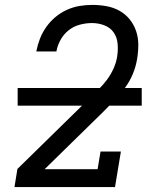

<svg xmlns="http://www.w3.org/2000/svg" viewBox="-20 -763 640 783"><path d="M39 0 51 -74 342 -359Q361 -378 380.5 -397Q400 -416 416 -437.5Q432 -459 443 -483.5Q454 -508 458 -533V-534Q462 -560 459.5 -586Q457 -612 443 -631.5Q429 -651 405 -660Q381 -669 355 -669Q331 -669 306 -662.5Q281 -656 260.5 -640Q240 -624 227 -600.5Q214 -577 210 -553H128Q133 -579 142.5 -604Q152 -629 168 -652Q184 -675 205.5 -693Q227 -711 252 -722.5Q277 -734 303.5 -738.5Q330 -743 356 -743Q385 -743 413.5 -738Q442 -733 466.5 -719.5Q491 -706 508.5 -684.5Q526 -663 535 -636.5Q544 -610 544 -580.5Q544 -551 539 -522Q534 -491 521.5 -461Q509 -431 489.5 -404.5Q470 -378 447 -354Q424 -330 401 -307L162 -73H378L390 -145H473L449 0ZM52 -332V-404H558V-332Z"/></svg>

Font: Iosevka Plex Etoile
Style: Italic
Weight: 400
Italic angle: -9°
Designer: Belleve Invis
Foundry: Belleve Invis
Version: Version 25.1.1; ttfautohint (v1.8.4)